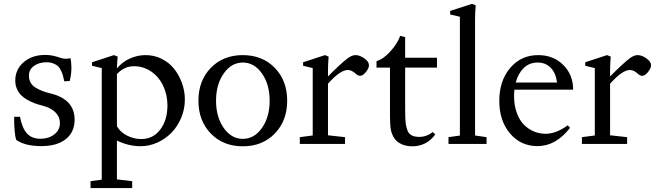

<svg xmlns="http://www.w3.org/2000/svg" viewBox="-20 -746 3404 995"><path d="M64 -21Q53.2 -53.2 53.2 -140.6H83.5Q94.7 -82 119.9 -54.4Q145 -26.9 189 -26.9Q232.4 -26.9 261.5 -49.6Q290.5 -72.3 290.5 -107.4Q290.5 -140.6 266.8 -164.1Q243.2 -187.5 199.7 -198.7Q178.2 -204.1 160.6 -210.4Q143.1 -216.8 123.3 -227.8Q103.5 -238.8 90.1 -252Q76.7 -265.1 67.9 -284.9Q59.1 -304.7 59.1 -328.1Q59.1 -385.7 102.5 -423.6Q146 -461.4 215.3 -461.4Q251 -461.4 290 -447.3Q319.3 -437 344.7 -444.8Q350.1 -423.8 350.1 -395.5Q350.1 -361.3 341.3 -326.2L313 -324.7Q309.1 -343.3 306.4 -353.8Q303.7 -364.3 296.6 -379.4Q289.6 -394.5 280.8 -402.8Q272 -411.1 256.3 -417.2Q240.7 -423.3 220.2 -423.3Q183.1 -423.3 156.5 -404.8Q129.9 -386.2 129.9 -353.5Q129.9 -333 138.7 -317.6Q147.5 -302.2 165 -291.5Q182.6 -280.8 200.4 -274.2Q218.3 -267.6 244.1 -261.2Q366.7 -230.5 366.7 -125.5Q366.7 -62 321.5 -25.4Q276.4 11.2 193.4 11.2Q110.4 11.2 64 -21Z M449.2 228.5V192.9L507.3 185.1V-393.1L457 -405.3V-423.3L570.3 -460.4L589.8 -452.6Q586.9 -423.8 585.9 -391.6Q614.3 -425.3 652.3 -442.4Q690.4 -459.5 730 -460.4Q776.9 -461.4 816.9 -441.7Q856.9 -421.9 882.8 -388.9Q908.7 -356 923.3 -314.7Q938 -273.4 938 -231Q938 -180.2 918.7 -134.8Q899.4 -89.4 867.9 -57.4Q836.4 -25.4 794.7 -6.8Q752.9 11.7 709 11.7Q646 11.7 585.9 -17.6V183.6L665 192.9V228.5ZM674.3 -402.8Q623 -402.8 585.9 -361.8V-91.8Q603 -61.5 638.2 -43.5Q673.3 -25.4 711.4 -25.4Q773.4 -25.4 810.5 -74.5Q847.7 -123.5 847.7 -200.2Q847.7 -252.9 826.7 -299.1Q805.7 -345.2 765.4 -374Q725.1 -402.8 674.3 -402.8Z M1404.1 -54Q1339.8 12.2 1238.3 12.2Q1136.7 12.2 1072.5 -54Q1008.3 -120.1 1008.3 -224.1Q1008.3 -328.1 1072.5 -394.3Q1136.7 -460.4 1238.3 -460.4Q1339.8 -460.4 1404.1 -394.3Q1468.3 -328.1 1468.3 -224.1Q1468.3 -120.1 1404.1 -54ZM1238.3 -26.4Q1297.9 -26.4 1337.6 -83Q1377.4 -139.6 1377.4 -224.1Q1377.4 -308.6 1337.6 -365.2Q1297.9 -421.9 1238.3 -421.9Q1179.2 -421.9 1139.4 -365.2Q1099.6 -308.6 1099.6 -224.1Q1099.6 -139.6 1139.4 -83Q1179.2 -26.4 1238.3 -26.4Z M1533.7 0V-35.2L1600.6 -43.9V-393.1L1550.8 -405.3V-423.3L1664.1 -460.4L1683.1 -452.6Q1679.7 -414.1 1679.7 -379.9V-349.6Q1705.6 -376.5 1736.3 -405Q1767.1 -433.6 1784.2 -445.8Q1804.7 -460.4 1822.8 -460.4Q1844.2 -460.4 1868.2 -443.4Q1892.1 -426.3 1892.1 -407.7Q1892.1 -392.6 1876.2 -372.8Q1860.4 -353 1846.2 -353Q1835.4 -353 1824.2 -363.3Q1802.7 -383.3 1782.7 -383.3Q1742.7 -383.3 1679.7 -312V-44.9L1768.1 -35.2V0Z M2117.2 12.2Q2083.5 12.2 2059.1 0.2Q2034.7 -11.7 2022.9 -30.3Q2010.7 -49.3 2005.9 -72.3Q2001 -95.2 2001 -146V-395.5H1931.2V-429.2Q1966.3 -439 2002.9 -479.5Q2039.6 -520 2053.7 -560.1L2079.6 -553.7V-446.8H2244.6V-395.5H2079.6V-180.7Q2079.6 -127.9 2082.5 -106.4Q2085.4 -85 2092.3 -68.4Q2105 -36.6 2152.3 -36.6Q2191.9 -36.6 2222.7 -62L2235.8 -49.3Q2190.4 12.2 2117.2 12.2Z M2304.2 0V-35.2L2363.3 -43.5V-659.2L2313 -670.9V-689.5L2426.3 -726.1L2445.3 -718.3Q2441.9 -681.6 2441.9 -646V-43.9L2501.5 -35.2V0Z M2765.6 11.2Q2678.7 11.2 2623 -54.4Q2567.4 -120.1 2567.4 -223.6Q2567.4 -327.1 2623.8 -393.8Q2680.2 -460.4 2769 -460.4Q2847.2 -460.4 2898.7 -409.7Q2950.2 -358.9 2950.2 -281.2H2646Q2644 -267.1 2644 -249Q2644 -200.7 2657.7 -162.4Q2671.4 -124 2694.3 -100.6Q2717.3 -77.1 2746.3 -64.9Q2775.4 -52.7 2807.6 -52.7Q2861.8 -52.7 2922.4 -96.7L2934.1 -83.5Q2860.8 11.2 2765.6 11.2ZM2766.6 -421.9Q2722.7 -421.9 2693.8 -393.3Q2665 -364.7 2652.8 -318.4H2866.7Q2860.8 -367.2 2834.2 -394.5Q2807.6 -421.9 2766.6 -421.9Z M2995.6 0V-35.2L3062.5 -43.9V-393.1L3012.7 -405.3V-423.3L3126 -460.4L3145 -452.6Q3141.6 -414.1 3141.6 -379.9V-349.6Q3167.5 -376.5 3198.2 -405Q3229 -433.6 3246.1 -445.8Q3266.6 -460.4 3284.7 -460.4Q3306.2 -460.4 3330.1 -443.4Q3354 -426.3 3354 -407.7Q3354 -392.6 3338.1 -372.8Q3322.3 -353 3308.1 -353Q3297.4 -353 3286.1 -363.3Q3264.6 -383.3 3244.6 -383.3Q3204.6 -383.3 3141.6 -312V-44.9L3230 -35.2V0Z"/></svg>

Font: Elstob 8pt
Style: Regular
Weight: 400
Designer: Peter S. Baker
Version: Version 1.015